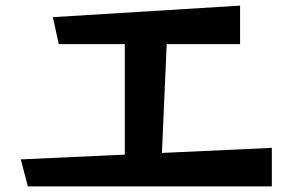

<svg xmlns="http://www.w3.org/2000/svg" viewBox="-20 -709 1040 683"><path d="M79 -46 54 -142 424 -159V-552H189L168 -648L834 -689V-552H573L556 -165L947 -183V-46Z"/></svg>

Font: RocknRoll One
Style: Regular
Weight: 400
Designer: Fontworks Inc.
Foundry: Fontworks Inc.
Version: Version 1.100